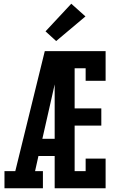

<svg xmlns="http://www.w3.org/2000/svg" viewBox="-20 -1009 640 1029"><path d="M4 0V-92H62L220 -735H312Q299 -674 285.5 -612.5Q272 -551 258 -490L207 -265H273V-173H186L168 -92H210V0ZM273 0V-735H546V-576H439V-643H380V-428H523V-336H380V-92H439V-159H546V0ZM281 -789 224 -841 362 -989 438 -921Z"/></svg>

Font: Iosevka Slab Semibold Extended
Style: Regular
Weight: 600
Width: 7
Monospace: yes
Designer: Belleve Invis
Foundry: Belleve Invis
Version: Version 11.1.0; ttfautohint (v1.8.3)